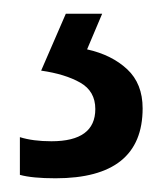

<svg xmlns="http://www.w3.org/2000/svg" viewBox="-20 -20 242 280"><path d="M107 52 129 0H76L40 83Q75 88 97 100.5Q119 113 119 139Q119 186 55 186Q28 186 9 180V235Q27 240 61 240Q188 240 188 138Q188 102 165.5 81Q143 60 107 52Z"/></svg>

Font: Noto Sans Display SemiCondensed
Style: Regular
Weight: 400
Width: 4
Designer: Monotype Design team
Foundry: Monotype Imaging Inc.
Version: 1.000